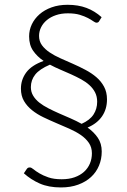

<svg xmlns="http://www.w3.org/2000/svg" viewBox="-20 -736 541 821"><path d="M404 -645.5Q400.5 -639 393 -639Q387.5 -639 378.8 -645.2Q370 -651.5 355.8 -659Q341.5 -666.5 320.8 -672.8Q300 -679 270 -679Q242 -679 219.2 -671.2Q196.5 -663.5 180.5 -650.2Q164.5 -637 155.8 -619.5Q147 -602 147 -582.5Q147 -559.5 159.5 -542.5Q172 -525.5 192.5 -511.8Q213 -498 239 -486.5Q265 -475 292.2 -463Q319.5 -451 345.5 -437.2Q371.5 -423.5 392 -406Q412.5 -388.5 425 -365.2Q437.5 -342 437.5 -311Q437.5 -269.5 416.5 -238.8Q395.5 -208 354.5 -190.5Q381.5 -171.5 398.2 -147Q415 -122.5 415 -88Q415 -55.5 403.2 -27.5Q391.5 0.5 369.2 21Q347 41.5 314.5 53.5Q282 65.5 240.5 65.5Q188 65.5 150 48.8Q112 32 82 5L93.5 -12Q96 -16 99 -18Q102 -20 107.5 -20Q114 -20 123.5 -12Q133 -4 148.5 5.2Q164 14.5 187 22.5Q210 30.5 244 30.5Q275 30.5 299 22Q323 13.5 339.5 -1.5Q356 -16.5 364.5 -36.8Q373 -57 373 -80.5Q373 -106 360 -125Q347 -144 325.5 -158.8Q304 -173.5 276.8 -185.5Q249.5 -197.5 221.2 -209.5Q193 -221.5 165.8 -234.5Q138.5 -247.5 117 -264.8Q95.5 -282 82.5 -304.2Q69.5 -326.5 69.5 -357Q69.5 -395.5 92.2 -426.2Q115 -457 166.5 -475.5Q139 -494 121.8 -518.8Q104.5 -543.5 104.5 -580.5Q104.5 -607.5 116 -631.8Q127.5 -656 148.8 -674.8Q170 -693.5 200.5 -704.5Q231 -715.5 269 -715.5Q314.5 -715.5 349.8 -702.2Q385 -689 414.5 -662.5ZM112 -363.5Q112 -343 121.8 -326.8Q131.5 -310.5 148.2 -297.2Q165 -284 187 -272.8Q209 -261.5 233 -251Q257 -240.5 281.8 -229.8Q306.5 -219 329 -206.5Q364.5 -222.5 380 -246.5Q395.5 -270.5 395.5 -301Q395.5 -323.5 386.5 -341Q377.5 -358.5 362.2 -372.2Q347 -386 326.8 -397Q306.5 -408 284 -418.2Q261.5 -428.5 238.2 -438.2Q215 -448 193.5 -459.5Q149 -440.5 130.5 -417Q112 -393.5 112 -363.5Z"/></svg>

Font: Lato Light
Style: Regular
Weight: 300
Designer: Lukasz Dziedzic
Foundry: Lukasz Dziedzic
Version: Version 1.104; Western+Polish opensource